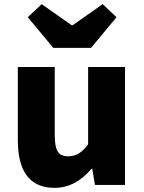

<svg xmlns="http://www.w3.org/2000/svg" viewBox="-20 -892 694 926"><path d="M66 -217V-569H244V-239Q244 -182 260 -159Q275 -138 310 -138Q364 -138 405 -196V-569H583V0H438L425 -78H421Q344 14 243 14Q66 14 66 -217ZM114 -809 181 -872 326 -770H330L475 -872L542 -809L419 -661H237Z"/></svg>

Font: Source Han Sans CN Heavy
Style: Bold
Weight: 900
Designer: Ryoko NISHIZUKA (kana & ideographs); Paul D. Hunt (Latin, Greek & Cyrillic); Wenlong ZHANG (bopomofo); Sandoll Communica
Foundry: Adobe Systems Incorporated
Version: Version 1.000;PS 1;hotconv 1.0.78;makeotf.lib2.5.61930